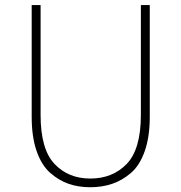

<svg xmlns="http://www.w3.org/2000/svg" viewBox="-20 -746 733 778"><path d="M108.4 -272.5V-725.6H144.5V-280.3Q144.5 -141.6 200.7 -82Q256.8 -22.5 345.7 -22.5Q436.5 -22.5 493.7 -82Q550.8 -141.6 550.8 -280.3V-725.6H586.9V-272.5Q586.9 -191.4 566.4 -133.3Q545.9 -75.2 510.3 -44.9Q474.6 -14.6 434.1 -1Q393.6 12.7 345.7 12.7Q297.9 12.7 258.3 -1Q218.8 -14.6 183.6 -45.4Q148.4 -76.2 128.4 -133.8Q108.4 -191.4 108.4 -272.5Z"/></svg>

Font: Gen Shin Gothic ExtraLight
Style: Regular
Weight: 100
Designer: [Source Han Sans]
Ryoko NISHIZUKA  (kana & ideographs); Paul D. Hunt (Latin, Greek & Cyrillic); Wenlong ZHANG  (bopomofo
Version: Version 1.002.20150607